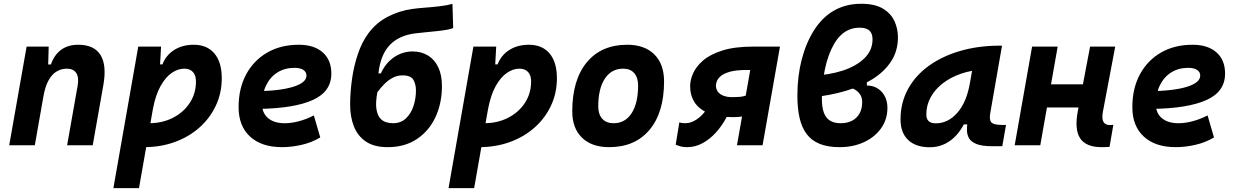

<svg xmlns="http://www.w3.org/2000/svg" viewBox="-20 -762 6485 1007"><path d="M28.3 0 119.6 -517.6H235.4L231.9 -394L162.6 0ZM332 0 387.2 -312.5Q395 -356.4 379.9 -379.2Q364.7 -401.9 330.6 -401.9Q302.7 -401.9 277.8 -387.7Q252.9 -373.5 234.4 -340.1Q215.8 -306.6 206.5 -249.5L230 -423.8H247.1Q263.7 -473.1 299.8 -500.2Q335.9 -527.3 390.6 -527.3Q473.6 -527.3 507.1 -473.6Q540.5 -419.9 522 -315.4L466.3 0Z M709 224.6H574.7L705.1 -517.6H824.7L817.9 -395ZM735.4 9.8Q704.6 9.8 674.8 7.1Q645 4.4 614.3 0L672.4 -127.9Q699.2 -115.7 761.2 -115.7Q831.5 -115.7 887.5 -144.5Q943.4 -173.3 975.6 -222.9Q1007.8 -272.5 1007.8 -335Q1007.8 -367.2 991.7 -384.5Q975.6 -401.9 946.3 -401.9Q913.6 -401.9 881.1 -379.9Q848.6 -357.9 822.3 -311Q795.9 -264.2 781.7 -189.5L801.3 -424.3H843.8L823.7 -397Q837.9 -459.5 884 -493.4Q930.2 -527.3 996.1 -527.3Q1065.9 -527.3 1104.5 -481.7Q1143.1 -436 1143.1 -351.6Q1143.1 -274.4 1112.3 -208.5Q1081.5 -142.6 1026.4 -93.5Q971.2 -44.4 897 -17.3Q822.8 9.8 735.4 9.8Z M1473.6 -115.7Q1508.9 -115.7 1548.9 -126.5Q1589 -137.3 1626 -156.7L1659.7 -41Q1613.3 -13.7 1560.4 -2Q1507.6 9.8 1459.5 9.8Q1352 9.8 1291.7 -45.5Q1231.4 -100.9 1231.4 -199.7Q1231.4 -298.3 1271 -371.8Q1310.6 -445.3 1381.6 -486.3Q1452.6 -527.3 1547.4 -527.3Q1627.4 -527.3 1672.6 -487.3Q1717.8 -447.3 1717.8 -376Q1717.8 -281.7 1621.1 -237.8Q1524.4 -193.8 1338.9 -190.9L1318.8 -283.7Q1445.8 -284.7 1516.6 -306.4Q1587.4 -328.1 1587.4 -365.7Q1587.4 -384.6 1570.9 -395.4Q1554.4 -406.2 1523.9 -406.2Q1473.8 -406.2 1435.7 -382.4Q1397.5 -358.5 1376.3 -315.5Q1355 -272.5 1354.5 -215.3Q1355 -168.3 1386.6 -142Q1418.1 -115.7 1473.6 -115.7Z M2013.2 9.8Q1941.9 9.8 1898.7 -19.8Q1855.5 -49.3 1835.9 -99.6Q1816.4 -149.9 1816.4 -212.4Q1816.4 -278.3 1826.2 -347.4Q1835.9 -416.5 1857.2 -479.2Q1878.4 -542 1912.6 -587.9Q1954.1 -643.6 2014.4 -674.6Q2074.7 -705.6 2141.1 -714.8Q2168 -718.8 2207.3 -721.7Q2246.6 -724.6 2286.1 -729.2Q2325.7 -733.9 2353 -741.7L2356.9 -615.7Q2348.1 -610.4 2325.4 -606.2Q2302.7 -602.1 2272.7 -598.9Q2242.7 -595.7 2212.2 -592.8Q2181.6 -589.8 2157.2 -586.9Q2070.3 -575.7 2022.7 -524.2Q1975.1 -472.7 1964.8 -376.5L1977.5 -377.4Q1996.6 -418 2023.4 -443.1Q2050.3 -468.3 2081.1 -480.2Q2111.8 -492.2 2143.1 -492.2Q2190.4 -492.2 2225.1 -470.7Q2259.8 -449.2 2278.8 -408.7Q2297.9 -368.2 2297.9 -311Q2297.9 -221.2 2264.4 -148.7Q2231 -76.2 2167.2 -33.2Q2103.5 9.8 2013.2 9.8ZM2041 -115.7Q2081.1 -115.7 2107.7 -139.9Q2134.3 -164.1 2147.9 -203.6Q2161.6 -243.2 2161.6 -288.1Q2161.6 -318.8 2148.4 -342.8Q2135.3 -366.7 2091.3 -366.7Q2063 -366.7 2039.3 -354Q2015.6 -341.3 1995.6 -321Q1975.6 -300.8 1959 -277.8Q1949.2 -223.6 1954.1 -191.4Q1959 -159.2 1972.9 -142.8Q1986.8 -126.5 2005.1 -121.1Q2023.4 -115.7 2041 -115.7Z M2466.8 224.6H2332.5L2462.9 -517.6H2582.5L2575.7 -395ZM2493.2 9.8Q2462.4 9.8 2432.6 7.1Q2402.8 4.4 2372.1 0L2430.2 -127.9Q2457 -115.7 2519 -115.7Q2589.4 -115.7 2645.3 -144.5Q2701.2 -173.3 2733.4 -222.9Q2765.6 -272.5 2765.6 -335Q2765.6 -367.2 2749.5 -384.5Q2733.4 -401.9 2704.1 -401.9Q2671.4 -401.9 2638.9 -379.9Q2606.4 -357.9 2580.1 -311Q2553.7 -264.2 2539.6 -189.5L2559.1 -424.3H2601.6L2581.5 -397Q2595.7 -459.5 2641.8 -493.4Q2688 -527.3 2753.9 -527.3Q2823.7 -527.3 2862.3 -481.7Q2900.9 -436 2900.9 -351.6Q2900.9 -274.4 2870.1 -208.5Q2839.4 -142.6 2784.2 -93.5Q2729 -44.4 2654.8 -17.3Q2580.6 9.8 2493.2 9.8Z M3174.8 9.8Q3083.5 9.8 3032.5 -39.8Q2981.4 -89.4 2981.4 -177.7Q2981.4 -342.8 3057.6 -435.1Q3133.8 -527.3 3269.5 -527.3Q3360.8 -527.3 3411.9 -476.6Q3462.9 -425.8 3462.9 -335Q3462.9 -172.4 3386.8 -81.3Q3310.8 9.8 3174.8 9.8ZM3198.1 -115.7Q3258.8 -115.7 3292.7 -168.2Q3326.7 -220.7 3326.7 -314Q3326.7 -355.2 3306.2 -378.5Q3285.8 -401.9 3248.5 -401.9Q3186.9 -401.9 3152.3 -349.5Q3117.7 -297.1 3117.7 -203.6Q3117.7 -162.1 3138.9 -138.9Q3160.1 -115.7 3198.1 -115.7Z M3826.2 -147.5Q3748 -147.5 3698 -167.5Q3647.9 -187.5 3623.8 -224.1Q3599.6 -260.7 3599.6 -310.5Q3599.6 -341.8 3615.2 -377.4Q3630.9 -413.1 3668 -445.1Q3705.1 -477.1 3769.3 -497.3Q3833.5 -517.6 3930.7 -517.6H3939L3922.4 -395H3897.5Q3838.9 -395 3805.7 -385Q3772.5 -375 3757.6 -360.8Q3742.7 -346.7 3738.8 -333.5Q3734.9 -320.3 3734.9 -313.5Q3734.9 -293.9 3745.6 -280.3Q3756.3 -266.6 3775.6 -259.5Q3794.9 -252.4 3820.3 -252.4Q3834.5 -252.4 3856.2 -253.7Q3877.9 -254.9 3901.4 -264.2L3880.9 -152.8Q3871.1 -150.4 3855.2 -148.9Q3839.4 -147.5 3826.2 -147.5ZM3583.5 9.8Q3564 9.8 3550.3 6.1Q3536.6 2.4 3523.9 -3.4L3543 -120.1Q3551.8 -117.2 3561.5 -116.5Q3571.3 -115.7 3575.7 -115.7Q3603.5 -115.7 3633.5 -135.5Q3663.6 -155.3 3685.3 -188Q3707 -220.7 3709.5 -258.3L3820.8 -225.1Q3810.1 -183.6 3787.6 -141.8Q3765.1 -100.1 3733.9 -65.9Q3702.6 -31.7 3664.6 -11Q3626.5 9.8 3583.5 9.8ZM3845.2 0 3936.5 -517.6H4070.8L3979.5 0Z M4243.2 -252V-365.2Q4329.1 -368.7 4400.1 -391.8Q4471.2 -415 4513.7 -456.5Q4556.2 -498 4556.2 -555.2Q4556.2 -575.2 4549.3 -588.9Q4542.5 -602.5 4527.6 -609.6Q4512.7 -616.7 4487.8 -616.7Q4458.5 -616.7 4433.8 -606.4Q4409.2 -596.2 4389.4 -576.9Q4369.6 -557.6 4354.5 -531.2Q4322.8 -476.6 4306.6 -399.4Q4290.5 -322.3 4290.5 -244.6Q4290.5 -200.2 4300.8 -171.6Q4311 -143.1 4333 -129.4Q4355 -115.7 4390.1 -115.7Q4422.9 -115.7 4448 -128.4Q4473.1 -141.1 4487.5 -166Q4502 -190.9 4502 -227.1Q4502 -250 4491 -266.8Q4480 -283.7 4459.5 -294.4Q4439 -305.2 4409.2 -310.1L4526.4 -338.4V-313.5Q4550.8 -313.5 4570.6 -304.7Q4590.3 -295.9 4604.7 -280Q4619.1 -264.2 4626.7 -242.9Q4634.3 -221.7 4634.3 -195.8Q4634.3 -135.7 4601.3 -89.4Q4568.4 -43 4511.7 -16.6Q4455.1 9.8 4383.3 9.8Q4321.3 9.8 4278.8 -7.6Q4236.3 -24.9 4210.7 -59.1Q4185.1 -93.3 4173.6 -143.6Q4162.1 -193.8 4162.1 -260.3Q4162.1 -361.8 4184.6 -449Q4207 -536.1 4249.5 -603.5Q4270 -635.7 4295.4 -661.4Q4320.8 -687 4351.6 -705.1Q4382.3 -723.1 4418.7 -732.7Q4455.1 -742.2 4497.1 -742.2Q4567.9 -742.2 4609.9 -717.3Q4651.9 -692.4 4670.7 -652.3Q4689.5 -612.3 4689.5 -566.4Q4689.5 -494.1 4653.3 -439.5Q4617.2 -384.8 4554.9 -346.2Q4492.7 -307.6 4412.4 -284.4Q4332 -261.2 4243.2 -252Z M4856.4 10.3Q4783.2 10.3 4743.2 -27.8Q4703.1 -65.9 4703.1 -135.3Q4703.1 -223.1 4742.2 -294.7Q4781.2 -366.2 4851.8 -417Q4922.4 -467.8 5017.1 -495.1Q5111.8 -522.5 5223.1 -522.5H5235.4L5173.3 -166.5Q5167.5 -132.3 5180.2 -119.6Q5192.9 -106.9 5232.9 -106.9H5256.3L5236.8 4.9H5183.6Q5130.4 4.9 5101.8 -6.6Q5073.2 -18.1 5062.5 -36.9Q5051.8 -55.7 5051.5 -77.9Q5051.3 -100.1 5054.2 -122.1L5086.4 -109.4H5029.8L5060.5 -175.3Q5035.2 -86.9 4981.4 -38.3Q4927.7 10.3 4856.4 10.3ZM4888.2 -115.2Q4952.1 -115.2 5000.7 -170.2Q5049.3 -225.1 5066.9 -325.7L5091.8 -467.3L5138.7 -397Q5075.7 -394.5 5021 -375.7Q4966.3 -356.9 4925.3 -325.4Q4884.3 -293.9 4861.3 -252.2Q4838.4 -210.4 4838.4 -162.1Q4838.4 -138.2 4850.6 -126.7Q4862.8 -115.2 4888.2 -115.2Z M5301.8 0 5393.1 -517.6H5527.3L5436 0ZM5424.3 -198.2 5445.8 -319.8H5711.9L5690.4 -198.2ZM5757.3 9.8Q5676.3 9.8 5645.5 -36.1Q5614.7 -82 5632.8 -178.2L5697.3 -517.6H5829.1L5764.6 -176.8Q5757.8 -140.6 5767.1 -123.3Q5776.4 -106 5801.8 -106Q5810.1 -106 5819.3 -107.4L5799.3 8.3Q5790 8.8 5780 9.3Q5770 9.8 5757.3 9.8Z M6161.1 -115.7Q6196.4 -115.7 6236.4 -126.5Q6276.5 -137.3 6313.5 -156.7L6347.2 -41Q6300.8 -13.7 6247.9 -2Q6195.1 9.8 6147 9.8Q6039.5 9.8 5979.2 -45.5Q5918.9 -100.9 5918.9 -199.7Q5918.9 -298.3 5958.5 -371.8Q5998.1 -445.3 6069.1 -486.3Q6140.1 -527.3 6234.9 -527.3Q6314.9 -527.3 6360.1 -487.3Q6405.3 -447.3 6405.3 -376Q6405.3 -281.7 6308.6 -237.8Q6211.9 -193.8 6026.4 -190.9L6006.3 -283.7Q6133.3 -284.7 6204.1 -306.4Q6274.9 -328.1 6274.9 -365.7Q6274.9 -384.6 6258.4 -395.4Q6241.9 -406.2 6211.4 -406.2Q6161.3 -406.2 6123.2 -382.4Q6085 -358.5 6063.8 -315.5Q6042.5 -272.5 6042 -215.3Q6042.5 -168.3 6074.1 -142Q6105.6 -115.7 6161.1 -115.7Z"/></svg>

Font: Cascadia Mono NF
Style: Italic
Weight: 400
Italic angle: -10°
Monospace: yes
Designer: Aaron Bell
Foundry: Saja Typeworks
Version: Version 2404.023